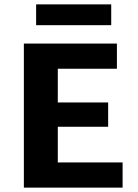

<svg xmlns="http://www.w3.org/2000/svg" viewBox="-20 -857 629 877"><path d="M540 -115V0H89V-658H514V-543H244V-389H474V-278H244V-115ZM145 -837H488V-742H145Z"/></svg>

Font: Ysabeau Ultrabold
Style: Regular
Weight: 800
Designer: Christian Thalmann (Catharsis Fonts)
Version: Version 0.003